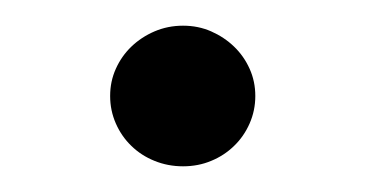

<svg xmlns="http://www.w3.org/2000/svg" viewBox="-20 -406 282 148"><path d="M121.1 -386.2Q132.8 -386.2 142.8 -381.8Q152.8 -377.4 160.4 -370.1Q168 -362.8 172.4 -353Q176.8 -343.3 176.8 -332Q176.8 -320.8 172.4 -310.8Q168 -300.8 160.4 -293.5Q152.8 -286.1 142.8 -282Q132.8 -277.8 121.1 -277.8Q109.4 -277.8 99.1 -282Q88.9 -286.1 81.3 -293.5Q73.7 -300.8 69.3 -310.8Q64.9 -320.8 64.9 -332Q64.9 -343.3 69.3 -353Q73.7 -362.8 81.3 -370.1Q88.9 -377.4 99.1 -381.8Q109.4 -386.2 121.1 -386.2Z"/></svg>

Font: Tunjung putih
Style: Regular
Weight: 400
Designer: R.S. Wihananto
Foundry: R.S. Wihananto
Version: Version 2.0.1